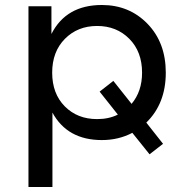

<svg xmlns="http://www.w3.org/2000/svg" viewBox="-20 -555 739 769"><path d="M644 -264Q644 -140 566 -64L633 21L579 63L510 -23Q455 6 388 6Q250 6 190 -104V194H94V-530H186V-419Q245 -535 388 -535Q498 -535 571 -459.5Q644 -384 644 -264ZM369 -78Q416 -78 452 -96L379 -188L434 -231L507 -139Q549 -189 549 -264Q549 -348 498 -399.5Q447 -451 369 -451Q291 -451 240 -399.5Q189 -348 189 -264Q189 -180 239.5 -129Q290 -78 369 -78Z"/></svg>

Font: false
Style: Regular
Weight: 500
Designer: Julieta Ulanovsky
Foundry: Julieta Ulanovsky
Version: Version 7.222;hotconv 1.0.109;makeotfexe 2.5.65596